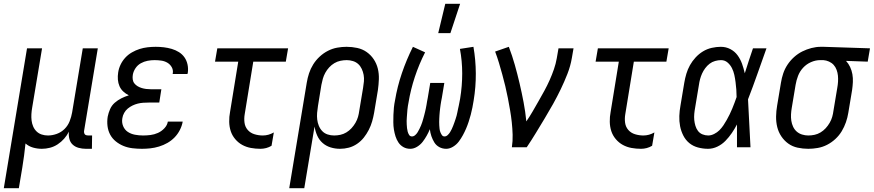

<svg xmlns="http://www.w3.org/2000/svg" viewBox="-48 -774 4592 1009"><path d="M-28 215 94 -520H173L121 -208Q118 -191 117 -174Q116 -157 118 -140.5Q120 -124 126.5 -109Q133 -94 144.5 -83Q156 -72 171.5 -67Q187 -62 204 -62Q227 -62 250.5 -70.5Q274 -79 291.5 -96.5Q309 -114 318 -137Q327 -160 331 -183L387 -520H466L394 -87Q393 -82 394 -77Q395 -72 397.5 -68.5Q400 -65 405 -63.5Q410 -62 415 -62H436L435 8H403Q384 8 365.5 3Q347 -2 334 -14Q321 -26 316.5 -44.5Q312 -63 314 -82Q304 -62 289 -45Q274 -28 255 -15.5Q236 -3 214.5 2.5Q193 8 172 8Q148 8 125.5 1.5Q103 -5 86 -20Q83 12 78.5 44Q74 76 69 108L51 215Z M698 8Q673 8 648 5Q623 2 601 -7Q579 -16 560.5 -31Q542 -46 531 -66.5Q520 -87 517 -111.5Q514 -136 518 -161Q522 -181 530.5 -200.5Q539 -220 555 -234Q571 -248 590 -257.5Q609 -267 629 -273Q613 -281 600 -293Q587 -305 580 -321Q573 -337 571.5 -355.5Q570 -374 573 -393Q576 -414 585.5 -434Q595 -454 610 -470.5Q625 -487 645 -498.5Q665 -510 685.5 -516.5Q706 -523 727.5 -525.5Q749 -528 770 -528Q792 -528 813 -525.5Q834 -523 854.5 -517Q875 -511 892.5 -500Q910 -489 921.5 -472.5Q933 -456 937.5 -435Q942 -414 939 -392L937 -385H859L860 -388Q863 -406 854.5 -421Q846 -436 831.5 -444.5Q817 -453 799.5 -455.5Q782 -458 764 -458Q746 -458 727.5 -454.5Q709 -451 692 -441.5Q675 -432 664 -415.5Q653 -399 650 -381Q648 -369 649.5 -357Q651 -345 658 -336Q665 -327 675 -321Q685 -315 696.5 -311.5Q708 -308 720 -306.5Q732 -305 744 -305H800L789 -235H733Q719 -235 704.5 -234Q690 -233 676 -229.5Q662 -226 648.5 -219.5Q635 -213 623.5 -203.5Q612 -194 604.5 -180.5Q597 -167 595 -153Q591 -131 599 -111.5Q607 -92 623.5 -81Q640 -70 661 -66Q682 -62 704 -62Q723 -62 743 -64.5Q763 -67 782 -75.5Q801 -84 816 -100Q831 -116 834 -135H912V-134Q908 -112 897 -90.5Q886 -69 869.5 -52Q853 -35 832 -23Q811 -11 788 -4Q765 3 742.5 5.5Q720 8 698 8Z M1321 8Q1295 8 1270.5 3.5Q1246 -1 1225 -12.5Q1204 -24 1188 -43Q1172 -62 1164.5 -85Q1157 -108 1156.5 -134Q1156 -160 1161 -186L1204 -450H1082L1094 -520H1466L1454 -450H1283L1238 -174Q1234 -151 1237 -129Q1240 -107 1254 -91Q1268 -75 1289.5 -68.5Q1311 -62 1333 -62Q1348 -62 1362.5 -66Q1377 -70 1391 -78L1379 -8Q1366 0 1351 4Q1336 8 1321 8Z M1551 215H1472L1564 -339Q1568 -364 1576 -388.5Q1584 -413 1598 -435.5Q1612 -458 1632 -476.5Q1652 -495 1675.5 -507Q1699 -519 1724 -523.5Q1749 -528 1773 -528Q1802 -528 1829.5 -522Q1857 -516 1879 -500.5Q1901 -485 1916 -462.5Q1931 -440 1937.5 -413.5Q1944 -387 1943 -358Q1942 -329 1938 -301L1918 -181Q1914 -158 1907.5 -135.5Q1901 -113 1890 -91.5Q1879 -70 1864 -51Q1849 -32 1828.5 -18Q1808 -4 1785 2Q1762 8 1739 8Q1713 8 1689 0.5Q1665 -7 1647 -23Q1629 -39 1619 -61.5Q1609 -84 1605 -109ZM1708 -62Q1724 -62 1740.5 -65.5Q1757 -69 1772 -78Q1787 -87 1799 -100Q1811 -113 1820 -128.5Q1829 -144 1833.5 -160Q1838 -176 1840 -192L1860 -312Q1863 -329 1864.5 -346.5Q1866 -364 1863 -380.5Q1860 -397 1853 -412Q1846 -427 1834.5 -437.5Q1823 -448 1807 -453Q1791 -458 1774 -458Q1758 -458 1741 -454.5Q1724 -451 1709 -442Q1694 -433 1682 -420Q1670 -407 1661.5 -391.5Q1653 -376 1648.5 -360Q1644 -344 1641 -328L1623 -217Q1620 -199 1618.5 -181Q1617 -163 1619 -146Q1621 -129 1627.5 -113Q1634 -97 1645.5 -85Q1657 -73 1673.5 -67.5Q1690 -62 1708 -62Z M2108 8Q2088 8 2072 -1Q2056 -10 2046 -25Q2036 -40 2030.5 -57.5Q2025 -75 2022 -93.5Q2019 -112 2019 -131.5Q2019 -151 2019.5 -170Q2020 -189 2022 -208.5Q2024 -228 2028 -247Q2040 -319 2064 -389.5Q2088 -460 2122 -528L2186 -499Q2154 -436 2132 -369.5Q2110 -303 2099 -236Q2097 -227 2095.5 -217Q2094 -207 2093 -197Q2092 -187 2091.5 -177.5Q2091 -168 2090 -158Q2089 -148 2089 -138.5Q2089 -129 2089.5 -119.5Q2090 -110 2091 -100.5Q2092 -91 2094.5 -82Q2097 -73 2102 -65Q2107 -57 2117 -57Q2126 -57 2134 -64Q2142 -71 2147 -79.5Q2152 -88 2156.5 -97Q2161 -106 2164.5 -114.5Q2168 -123 2171 -132Q2174 -141 2176.5 -150.5Q2179 -160 2181.5 -169Q2184 -178 2186 -187Q2188 -196 2190 -205Q2192 -214 2193.5 -223.5Q2195 -233 2196.5 -242Q2198 -251 2200 -260L2213 -338H2287L2274 -260Q2272 -251 2270.5 -242Q2269 -233 2267.5 -223.5Q2266 -214 2265 -205Q2264 -196 2263 -187Q2262 -178 2261.5 -169Q2261 -160 2260.5 -151Q2260 -142 2260 -133Q2260 -124 2260.5 -115Q2261 -106 2262 -97Q2263 -88 2266 -80Q2269 -72 2274 -64.5Q2279 -57 2288 -57Q2297 -57 2304.5 -64Q2312 -71 2317 -79Q2322 -87 2326 -95.5Q2330 -104 2333.5 -113Q2337 -122 2340 -130.5Q2343 -139 2346 -148Q2349 -157 2351.5 -166Q2354 -175 2355.5 -183.5Q2357 -192 2359 -201Q2361 -210 2363 -219Q2365 -228 2366.5 -237Q2368 -246 2370 -255Q2381 -322 2381 -388Q2381 -454 2369 -517L2440 -528Q2452 -460 2452.5 -388.5Q2453 -317 2441 -245Q2438 -227 2434.5 -208.5Q2431 -190 2426 -171.5Q2421 -153 2415 -134.5Q2409 -116 2401.5 -98.5Q2394 -81 2384.5 -63.5Q2375 -46 2363 -30Q2351 -14 2333 -3Q2315 8 2297 8Q2277 8 2260.5 -1Q2244 -10 2234.5 -25.5Q2225 -41 2219 -58.5Q2213 -76 2211 -95Q2204 -78 2194.5 -61Q2185 -44 2173 -28.5Q2161 -13 2143.5 -2.5Q2126 8 2108 8ZM2255 -600 2292 -754H2370L2319 -600Z M2642 0Q2647 -33 2646 -66Q2645 -99 2641.5 -131.5Q2638 -164 2632.5 -195.5Q2627 -227 2621 -258.5Q2615 -290 2607.5 -321Q2600 -352 2591.5 -383Q2583 -414 2574 -444Q2565 -474 2554 -503L2626 -528Q2644 -481 2657.5 -433Q2671 -385 2682.5 -336Q2694 -287 2703.5 -237Q2713 -187 2718 -136Q2736 -162 2751.5 -189Q2767 -216 2782.5 -243Q2798 -270 2813 -297.5Q2828 -325 2840.5 -353Q2853 -381 2863 -410Q2873 -439 2878 -468L2887 -520H2966L2957 -468Q2950 -427 2934 -386Q2918 -345 2899 -305.5Q2880 -266 2858.5 -227.5Q2837 -189 2814 -151Q2791 -113 2768 -75Q2745 -37 2720 0Z M3321 8Q3295 8 3270.5 3.5Q3246 -1 3225 -12.5Q3204 -24 3188 -43Q3172 -62 3164.5 -85Q3157 -108 3156.5 -134Q3156 -160 3161 -186L3204 -450H3082L3094 -520H3466L3454 -450H3283L3238 -174Q3234 -151 3237 -129Q3240 -107 3254 -91Q3268 -75 3289.5 -68.5Q3311 -62 3333 -62Q3348 -62 3362.5 -66Q3377 -70 3391 -78L3379 -8Q3366 0 3351 4Q3336 8 3321 8Z M3673 8Q3646 8 3620 1Q3594 -6 3574.5 -22Q3555 -38 3543 -61.5Q3531 -85 3526 -111Q3521 -137 3522 -164.5Q3523 -192 3528 -219L3548 -339Q3552 -363 3559 -386.5Q3566 -410 3578 -431.5Q3590 -453 3607.5 -472Q3625 -491 3646.5 -504Q3668 -517 3692.5 -522.5Q3717 -528 3740 -528Q3767 -528 3790 -516Q3813 -504 3828 -483.5Q3843 -463 3851.5 -439Q3860 -415 3866 -389L3867 -392Q3877 -424 3887.5 -456Q3898 -488 3909 -520H3980Q3956 -453 3932.5 -386Q3909 -319 3883 -252Q3887 -189 3889.5 -126Q3892 -63 3896 0H3825Q3825 -30 3825 -60Q3825 -90 3825 -120Q3813 -97 3798 -75Q3783 -53 3764.5 -34Q3746 -15 3722 -3.5Q3698 8 3673 8ZM3674 -62Q3689 -62 3705 -70Q3721 -78 3732.5 -89.5Q3744 -101 3753.5 -115Q3763 -129 3771 -143.5Q3779 -158 3786.5 -173Q3794 -188 3800 -203Q3806 -218 3812 -233.5Q3818 -249 3823 -264Q3823 -284 3821.5 -303.5Q3820 -323 3817.5 -342.5Q3815 -362 3811 -380.5Q3807 -399 3798.5 -416Q3790 -433 3775.5 -445.5Q3761 -458 3741 -458Q3726 -458 3710 -453.5Q3694 -449 3681 -439Q3668 -429 3658 -415.5Q3648 -402 3641.5 -387.5Q3635 -373 3631 -358Q3627 -343 3625 -328L3605 -208Q3602 -192 3600.5 -175.5Q3599 -159 3600.5 -143.5Q3602 -128 3606.5 -113Q3611 -98 3620 -86Q3629 -74 3643.5 -68Q3658 -62 3674 -62Z M4200 8Q4171 8 4143.5 2Q4116 -4 4094.5 -19.5Q4073 -35 4058 -57.5Q4043 -80 4036.5 -106.5Q4030 -133 4030.5 -162Q4031 -191 4036 -219L4056 -339Q4060 -364 4068 -388Q4076 -412 4090.5 -434Q4105 -456 4125 -474Q4145 -492 4168 -503.5Q4191 -515 4216 -521.5Q4241 -528 4265 -528H4281L4524 -520L4512 -450L4398 -454Q4411 -440 4419.5 -422Q4428 -404 4431.5 -384Q4435 -364 4434 -343Q4433 -322 4430 -301L4410 -181Q4406 -156 4397.5 -131.5Q4389 -107 4375.5 -84.5Q4362 -62 4342 -43.5Q4322 -25 4298.5 -13Q4275 -1 4249.5 3.5Q4224 8 4200 8ZM4200 -62Q4216 -62 4232.5 -65.5Q4249 -69 4264 -78Q4279 -87 4291 -100Q4303 -113 4312 -128.5Q4321 -144 4325.5 -160Q4330 -176 4332 -192L4352 -312Q4355 -328 4356 -344.5Q4357 -361 4355.5 -376.5Q4354 -392 4348.5 -407Q4343 -422 4333 -433Q4323 -444 4308.5 -450.5Q4294 -457 4279 -458H4262Q4238 -458 4214 -447.5Q4190 -437 4172.5 -418Q4155 -399 4146 -375.5Q4137 -352 4133 -328L4113 -208Q4110 -191 4109 -173.5Q4108 -156 4110.5 -139.5Q4113 -123 4120 -108Q4127 -93 4139 -82.5Q4151 -72 4167 -67Q4183 -62 4200 -62Z"/></svg>

Font: Iosevka Oblique
Style: Regular
Weight: 400
Italic angle: -9°
Monospace: yes
Designer: Belleve Invis
Foundry: Belleve Invis
Version: Version 32.5.0; ttfautohint (v1.8.4)